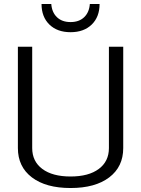

<svg xmlns="http://www.w3.org/2000/svg" viewBox="-20 -935 710 966"><path d="M70 -190V-700H142V-190Q142 -123 193 -85Q244 -47 335 -47Q426 -47 477 -85Q528 -123 528 -190V-700H600V-190Q600 -96 529.5 -42.5Q459 11 335 11Q211 11 140.5 -42.5Q70 -96 70 -190ZM189 -915H238Q241 -873 266.5 -848.5Q292 -824 335 -824Q378 -824 403.5 -848.5Q429 -873 432 -915H481Q481 -850 441.5 -811.5Q402 -773 335 -773Q268 -773 228.5 -811.5Q189 -850 189 -915Z"/></svg>

Font: KoHo
Style: Regular
Weight: 400
Version: Version 1.000; ttfautohint (v1.6)